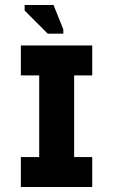

<svg xmlns="http://www.w3.org/2000/svg" viewBox="-20 -744 455 764"><path d="M136 -18V-545H275V-18ZM63 0V-119H347V0ZM63 -444V-563H347V-444ZM170 -610 78 -702V-724H193L232 -627V-610Z"/></svg>

Font: Darker Grotesque Black
Style: Regular
Weight: 900
Designer: Gabriel Lam
Foundry: TypeRant
Version: Version 1.000;gftools[0.9.28]